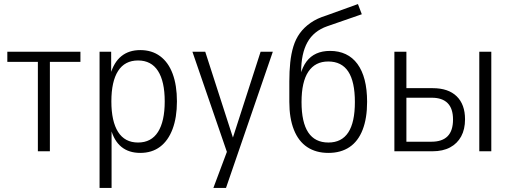

<svg xmlns="http://www.w3.org/2000/svg" viewBox="-20 -743 2512 943"><path d="M166 0V-439H16V-489H375V-439H225V0Z M469 180V-489H526V-377H522Q539 -437 576 -467Q613 -497 669 -497Q726 -497 766.5 -467Q807 -437 828 -380.5Q849 -324 849 -245Q849 -166 827.5 -109Q806 -52 766 -22Q726 8 669 8Q613 8 576.5 -21.5Q540 -51 524 -111H528V180ZM658 -43Q723 -43 756 -95Q789 -147 789 -245Q789 -343 756 -394.5Q723 -446 658 -446Q593 -446 560 -394.5Q527 -343 527 -245Q527 -147 560 -95Q593 -43 658 -43Z M1028 180 1104 -23V31L925 -489H988L1129 -52H1119L1260 -489H1320L1090 180Z M1593 8Q1532 8 1489 -20.5Q1446 -49 1423.5 -105.5Q1401 -162 1401 -243V-343Q1401 -393 1405.5 -436Q1410 -479 1421 -515Q1432 -551 1452.5 -579.5Q1473 -608 1505 -630.5Q1537 -653 1583 -667L1738 -723L1757 -673L1587 -614Q1521 -591 1490 -535.5Q1459 -480 1459 -389V-375H1455Q1466 -415 1485.5 -441Q1505 -467 1534 -480Q1563 -493 1601 -493Q1644 -493 1678 -477Q1712 -461 1735.5 -429Q1759 -397 1771 -350.5Q1783 -304 1783 -243Q1783 -162 1761 -105.5Q1739 -49 1696.5 -20.5Q1654 8 1593 8ZM1593 -43Q1658 -43 1690.5 -92.5Q1723 -142 1723 -242Q1723 -342 1690.5 -391.5Q1658 -441 1592 -441Q1528 -441 1494.5 -391Q1461 -341 1461 -242Q1461 -142 1494 -92.5Q1527 -43 1593 -43Z M1917 0V-489H1976V-310H2105Q2182 -310 2223 -270Q2264 -230 2264 -157Q2264 -108 2245 -73Q2226 -38 2190.5 -19Q2155 0 2104 0ZM1976 -47H2099Q2152 -47 2178.5 -74Q2205 -101 2205 -156Q2205 -210 2178.5 -236.5Q2152 -263 2101 -263H1976ZM2334 0V-489H2393V0Z"/></svg>

Font: Nunito Sans 10pt Condensed Light
Style: Regular
Weight: 300
Width: 3
Designer: Vernon Adams
Foundry: Vernon Adams
Version: Version 3.101;gftools[0.9.27]